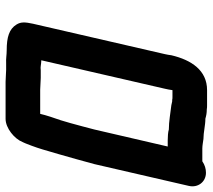

<svg xmlns="http://www.w3.org/2000/svg" viewBox="-57 -666 762 688"><g transform="rotate(90 324.0 -322.0)"><path d="M259 -87H232C219 -85 210 -89 196 -89L298 -532C300 -541 302 -550 303 -559H327C331 -559 335 -559 338 -558H343L357 -555C383 -552 416 -546 444 -546C453 -543 471 -542 483 -542H505L444 -279C437 -251 428 -219 421 -193L411 -159C403 -136 393 -107 388 -85H301C288 -85 273 -87 259 -87ZM599 -679C585 -679 571 -675 558 -666H512C501 -666 487 -669 478 -670C454 -670 429 -677 405 -677C395 -680 385 -682 372 -682C367 -683 362 -683 356 -683H303C232 -683 195 -627 178 -555C177 -548 176 -540 174 -532L65 -59C59 -31 58 -16 68 0C84 26 113 35 160 35C178 35 188 38 208 37H230C243 37 259 39 273 39H406C439 39 478 7 489 -22C489 -23 492 -27 494 -33C506 -63 513 -84 522 -116L532 -150C544 -192 556 -234 568 -279L646 -617C654 -650 632 -679 599 -679Z"/></g></svg>

Font: Electronic
Style: ThkIt
Weight: 900
Version: Version 1.011